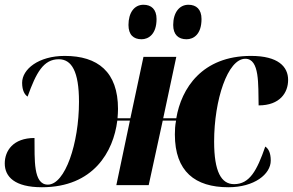

<svg xmlns="http://www.w3.org/2000/svg" viewBox="-35 -778 1231 807"><path d="M749 -613C779 -613 812 -634 812 -698C812 -739 790 -758 757 -758C718 -758 693 -724 693 -673C693 -632 715 -613 749 -613ZM560 -613C589 -613 623 -634 623 -698C623 -739 601 -758 568 -758C529 -758 505 -724 505 -673C505 -632 526 -613 560 -613ZM141 9C358 9 442 -141 458 -271H511L454 0H590L649 -271H705C701 -251 700 -232 700 -213C700 -57 785 9 925 9C1034 9 1103 -46 1103 -103C1103 -138 1092 -154 1080 -162C1045 -61 1014 -4 949 -4C895 -4 865 -56 865 -183C865 -358 922 -531 996 -531C1057 -531 1050 -423 1052 -335C1142 -335 1176 -389 1176 -442C1176 -498 1134 -543 1020 -543C814 -543 727 -406 706 -281H651L706 -539H568L513 -281H459C460 -294 461 -307 461 -320C461 -476 376 -543 237 -543C127 -543 58 -487 58 -430C58 -396 70 -379 81 -372C117 -473 148 -529 212 -529C266 -529 297 -478 297 -350C297 -176 239 -2 166 -2C104 -2 111 -108 110 -198C20 -198 -15 -144 -15 -91C-15 -35 27 9 141 9Z"/></svg>

Font: Noto Serif Display Condensed Black
Style: Italic
Weight: 900
Width: 3
Italic angle: -12°
Designer: Monotype Design Team
Foundry: Monotype Imaging Inc.
Version: Version 2.009